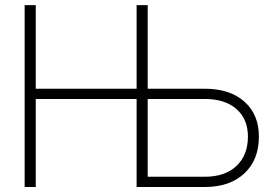

<svg xmlns="http://www.w3.org/2000/svg" viewBox="-20 -748 1089 768"><path d="M78.6 0V-727.5H123V-393.1H526.4V-727.5H570.8V-393.1H799.3Q899.4 -393.1 957.5 -341.6Q1015.6 -290 1015.6 -201.7Q1015.6 -108.9 957.5 -54.4Q899.4 0 799.3 0H526.4V-352.1H123V0ZM570.8 -352.1V-41H799.3Q879.9 -41 925.8 -84.2Q971.7 -127.4 971.7 -201.7Q971.7 -271.5 925.8 -311.8Q879.9 -352.1 799.3 -352.1Z"/></svg>

Font: Inter Display Extra Light
Style: Regular
Weight: 200
Designer: Rasmus Andersson
Foundry: rsms
Version: Version 4.000;git-4fc901f